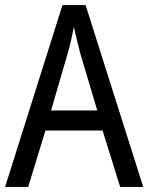

<svg xmlns="http://www.w3.org/2000/svg" viewBox="-20 -736 585 756"><path d="M181 -301 247 -527Q253 -548 259.5 -576Q266 -604 271 -631Q275 -610 283 -578Q291 -546 296 -526L363 -301ZM544 0 317 -716H226L0 0H91L159 -222H384L453 0Z"/></svg>

Font: Noto Sans UI SemiCondensed
Style: Regular
Weight: 400
Width: 4
Designer: Monotype Design Team
Foundry: Monotype Imaging Inc.
Version: 1.001